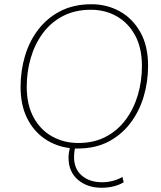

<svg xmlns="http://www.w3.org/2000/svg" viewBox="-20 -690 758 905"><path d="M347 10Q340 10 333 10Q329 30 329 50Q329 106 365.5 137.5Q402 169 462 169Q487 169 512 162.5Q537 156 557 144L563 169Q542 182 515 188.5Q488 195 459 195Q391 195 347 157Q303 119 303 54Q303 32 309 8Q243 0 190.5 -36Q138 -72 107.5 -133.5Q77 -195 77 -280Q77 -357 98 -427Q119 -497 161 -551.5Q203 -606 265.5 -638Q328 -670 411 -670Q485 -670 545.5 -636Q606 -602 642 -537.5Q678 -473 678 -380Q678 -304 657 -234Q636 -164 594 -109Q552 -54 490.5 -22Q429 10 347 10ZM349 -16Q423 -16 479 -45.5Q535 -75 573 -126.5Q611 -178 630 -243Q649 -308 649 -379Q649 -464 617 -523Q585 -582 530.5 -613Q476 -644 408 -644Q334 -644 277 -614.5Q220 -585 182 -533.5Q144 -482 125 -417Q106 -352 106 -281Q106 -196 138.5 -136.5Q171 -77 226.5 -46.5Q282 -16 349 -16Z"/></svg>

Font: Work Sans ExtraLight
Style: Italic
Weight: 200
Italic angle: -13°
Designer: Wei Huang
Foundry: Wei Huang
Version: Version 2.012; ttfautohint (v1.8.3)